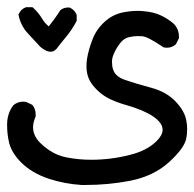

<svg xmlns="http://www.w3.org/2000/svg" viewBox="-20 -323 545 539"><path d="M0 30.3Q0 26.4 0 22.9Q1 -5.9 17.6 -27.8Q29.8 -37.6 44.4 -37.6Q52.2 -37.6 55.2 -36.1L70.3 -28.8L71.8 -27.3Q80.1 -16.6 80.1 -1.5Q80.1 0.5 80.1 3.9Q72.8 20.5 72.8 34.2Q72.8 57.6 92.3 77.6Q126 110.8 166 118.7Q199.7 125.5 236.3 125.5Q291.5 125.5 344.7 111.8Q392.6 100.1 419.9 72.8Q436.5 56.2 436.5 41.5Q436.5 22 409.9 3.9Q383.3 -14.2 334.2 -28.1Q285.2 -42 261.2 -62.5Q236.8 -83 228 -105.5Q222.7 -120.1 222.7 -137.2Q222.7 -146.5 224.1 -156.7Q228.5 -183.6 238.8 -210Q249 -238.8 272.5 -260.7Q295.9 -282.7 327.1 -288.6Q347.7 -292.5 366.7 -292.5Q375.5 -292.5 384.3 -291.5Q411.1 -289.1 430.4 -280.3Q449.7 -271.5 467.3 -256.8Q482.4 -241.2 482.4 -220.2Q482.4 -218.8 482.4 -215.8L474.1 -199.2L473.1 -198.2Q462.9 -189 447.8 -189Q444.8 -189 439.5 -189.9Q395.5 -219.7 379.9 -221.2Q374.5 -221.7 366 -221.7Q357.4 -221.7 344.2 -219.2Q328.6 -216.3 317.9 -202.6Q305.7 -187.5 298.3 -168.9Q294.4 -159.7 294.4 -149.4Q294.4 -125 306.6 -112.8Q315.4 -104 331.1 -98.6Q363.8 -87.4 404.3 -76.7Q446.3 -65.4 471.9 -39.1Q497.6 -12.7 502.9 14.2Q505.4 26.9 505.4 40Q505.4 53.2 502.9 65.9Q497.6 92.8 454.6 132.1Q411.6 171.4 344.7 184.6Q283.7 196.3 219.7 196.3Q211.9 196.3 209.5 196.3Q161.6 193.4 116.7 178.7Q69.8 163.1 39.1 132.8Q13.2 106.4 5.9 79.1Q0 54.2 0 30.3ZM53.2 -302.7H71.3Q75.7 -298.8 77.6 -296.9Q89.4 -285.2 98.6 -270Q105.5 -258.3 116.7 -249Q134.3 -270.5 149.4 -294.4Q155.8 -299.3 160.9 -300.5Q166 -301.8 169.4 -301.8Q172.9 -301.8 175.8 -301.8Q189.9 -294.9 194.8 -282.2L195.3 -280.8V-264.6Q183.1 -240.7 166 -220.2Q149.4 -200.2 139.2 -186.5L136.7 -184.1Q130.4 -177.7 122.1 -177.7Q109.9 -177.7 93.3 -191.4Q75.2 -210.4 56.9 -230.7Q38.6 -251 32.2 -279.8L31.7 -282.2L33.2 -284.7Q39.1 -297.4 51.8 -302.2Z"/></svg>

Font: Bakudai
Style: Bold
Weight: 700
Version: Version 1.48